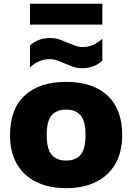

<svg xmlns="http://www.w3.org/2000/svg" viewBox="-20 -995 706 1026"><path d="M333.5 10.5Q242 10.5 174.8 -22.2Q107.5 -55 70.5 -118.2Q33.5 -181.5 33.5 -273.5Q33.5 -412 112.2 -484.8Q191 -557.5 333.5 -557.5Q475.5 -557.5 554.2 -484.5Q633 -411.5 633 -274Q633 -182 596 -118.5Q559 -55 491.8 -22.2Q424.5 10.5 333.5 10.5ZM333.5 -137Q383.5 -137 410.2 -167.5Q437 -198 437 -273.5Q437 -349.5 410 -379.5Q383 -409.5 333.5 -409.5Q283.5 -409.5 256.5 -379.5Q229.5 -349.5 229.5 -274Q229.5 -198.5 256.2 -167.8Q283 -137 333.5 -137ZM418 -630.5Q392 -630.5 369.2 -638.8Q346.5 -647 325 -656Q305 -665 285.2 -672Q265.5 -679 245 -679Q188.5 -679 140 -635V-751.5Q182.5 -792 249 -792Q275 -792 297.8 -784Q320.5 -776 342 -766.5Q362 -758 381.8 -750.8Q401.5 -743.5 422 -743.5Q478.5 -743.5 527 -788V-671.5Q484.5 -630.5 418 -630.5ZM140 -863.5V-975H527V-863.5Z"/></svg>

Font: Encode Sans SmExp XBd
Style: Regular
Weight: 800
Width: 6
Designer: Multiple Designers
Foundry: Impallari Type
Version: Version 3.002; ttfautohint (v1.8.3) -l 8 -r 50 -G 200 -x 14 